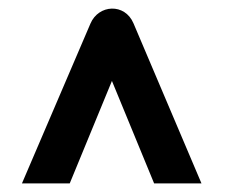

<svg xmlns="http://www.w3.org/2000/svg" viewBox="-20 -546 531 446"><path d="M338 -120H448L290 -492C270 -539 209 -536 190 -491L31 -120H142L240 -358Z"/></svg>

Font: United Sans ExtraBold
Style: Regular
Weight: 800
Designer: Pablo Impallari, Rodrigo Fuenzalida (Modified by Dan O. Williams)
Version: Version 1.000;PS 001.000;hotconv 1.0.88;makeotf.lib2.5.64775